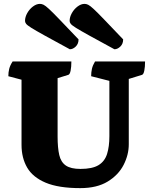

<svg xmlns="http://www.w3.org/2000/svg" viewBox="-20 -958 790 990"><path d="M394 12Q282 12 215.5 -16Q149 -44 120 -94Q91 -144 91 -211V-547L23 -565Q23 -585 27.5 -603Q32 -621 45 -641H348Q348 -612 344 -593Q340 -574 332 -572L277 -555V-254Q277 -196 285.5 -159Q294 -122 319.5 -104.5Q345 -87 395 -87Q456 -87 488 -106.5Q520 -126 532 -164Q544 -202 544 -256V-541L450 -565Q450 -585 454 -603Q458 -621 470 -641H728Q728 -613 724 -593.5Q720 -574 712 -572L644 -551V-214Q644 -160 617.5 -108Q591 -56 535.5 -22Q480 12 394 12ZM570 -704Q586 -704 600.5 -718Q615 -732 615 -755Q552 -821 516.5 -858Q481 -895 462.5 -912Q444 -929 434.5 -933.5Q425 -938 416 -938Q398 -938 380 -924.5Q362 -911 350.5 -890.5Q339 -870 339 -850Q339 -843 344.5 -835.5Q350 -828 371.5 -814.5Q393 -801 440 -775Q487 -749 570 -704ZM340 -704Q356 -704 370.5 -718Q385 -732 385 -755Q322 -821 286.5 -858Q251 -895 232.5 -912Q214 -929 204.5 -933.5Q195 -938 186 -938Q168 -938 150 -924.5Q132 -911 120.5 -890.5Q109 -870 109 -850Q109 -843 114.5 -835.5Q120 -828 141.5 -814.5Q163 -801 210 -775Q257 -749 340 -704Z"/></svg>

Font: Petrona Black
Style: Regular
Weight: 900
Designer: Ringo R. Seeber
Foundry: Ringo R. Seeber
Version: Version 2.001; ttfautohint (v1.8.3)